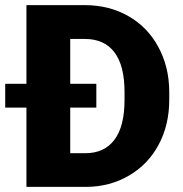

<svg xmlns="http://www.w3.org/2000/svg" viewBox="-35 -731 716 751"><path d="M68.4 0V-310.1H-14.6V-403.3H68.4V-710.9H297.4Q391.6 -710.9 466.8 -668.2Q542 -625.5 584.2 -547.6Q626.5 -469.7 627 -373V-340.3Q627 -242.7 585.7 -165.3Q544.4 -87.9 469.5 -44.2Q394.5 -0.5 302.2 0ZM341.8 -310.1H239.7V-131.8H299.3Q373 -131.8 412.6 -184.3Q452.1 -236.8 452.1 -340.3V-371.1Q452.1 -474.1 412.6 -526.4Q373 -578.6 297.4 -578.6H239.7V-403.3H341.8Z"/></svg>

Font: TypoPRO Roboto
Style: Regular
Weight: 900
Designer: Google
Version: Version 2.136; 2016